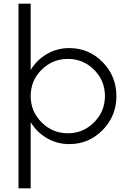

<svg xmlns="http://www.w3.org/2000/svg" viewBox="-20 -770 691 1039"><path d="M355 -509.8Q460.9 -509.8 535.4 -433.8Q609.9 -357.9 609.9 -250Q609.9 -142.1 535.4 -66.2Q460.9 9.8 355 9.8Q289.1 9.8 234.1 -22.2Q179.2 -54.2 146 -108.9V249H80.1V-750H146V-391.1Q179.2 -446.3 234.1 -478Q289.1 -509.8 355 -509.8ZM547.9 -250Q547.9 -334 489 -392.6Q430.2 -451.2 347.2 -451.2Q264.2 -451.2 205.1 -392.6Q146 -334 146 -250Q146 -167 205.1 -107.9Q264.2 -48.8 347.2 -48.8Q430.2 -48.8 489 -107.9Q547.9 -167 547.9 -250Z"/></svg>

Font: Oakes Grotesk
Style: Light
Weight: 300
Designer: Samuel Oakes
Foundry: Samuel Oakes
Version: Version 1.0 | wf-rip DC20170320